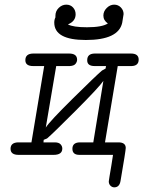

<svg xmlns="http://www.w3.org/2000/svg" viewBox="-20 -659 610 817"><path d="M56.2 -53.2H113.8L168 -377.9H121.1Q87.9 -377.9 87.9 -402.8Q87.9 -430.7 121.1 -431.2H273.9Q308.1 -431.2 308.1 -404.8Q308.1 -396 301.5 -387.5Q294.9 -378.9 276.9 -377.9H219.2L174.8 -116.2Q190.9 -142.1 289.6 -239.5Q388.2 -336.9 414.1 -358.9L429.2 -367.2L431.2 -377.9H382.8Q350.6 -377.9 351.1 -402.8Q351.1 -430.7 382.8 -431.2H537.1Q570.3 -431.2 570.1 -405Q569.8 -378.9 540 -377.9H481L426.8 -53.2H483.9Q514.6 -53.2 515.1 -29.8Q515.1 -18.6 493.2 108.9Q489.3 137.7 466.8 138.2Q457 138.2 450 131.1Q442.9 124 442.9 112.8Q442.9 110.8 446 92Q449.2 73.2 454.1 43.7Q459 14.2 460.9 0H317.9Q288.1 0 288.1 -25.9Q288.1 -51.8 317.9 -53.2H377L419.9 -314.9Q402.8 -289.1 303.5 -189.5Q204.1 -89.8 180.2 -69.8L166 -64L165 -53.2H212.9Q230 -53.2 237.5 -45.2Q245.1 -37.1 245.1 -26.9Q245.1 0 208 0H59.1Q24.9 0 24.9 -25.9Q24.9 -51.8 56.2 -53.2ZM210.9 -563Q210.9 -575.2 215.8 -585V-591.8Q215.8 -611.8 230 -625.5Q244.1 -639.2 262 -639.2Q279.8 -639.2 290.8 -627.2Q301.8 -615.2 301.8 -598.1Q301.8 -568.4 269 -555.2Q291 -543 350.1 -543Q414.1 -543 439 -559.1Q419.9 -572.3 419.9 -592.8Q419.9 -610.8 434.1 -625Q448.2 -639.2 465.8 -639.2Q482.9 -639.2 494.4 -627.2Q505.9 -615.2 505.9 -599.1L500 -562Q483.9 -488.8 345.2 -488.8Q210.9 -488.8 210.9 -563Z"/></svg>

Font: CMU Typewriter Text
Style: LightOblique
Weight: 200
Italic angle: -9.46001°
Version: Version 0.7.0